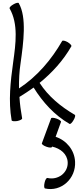

<svg xmlns="http://www.w3.org/2000/svg" viewBox="-20 -841 590 1353"><path d="M48 -781C110 -672 91 -533 73 -404C54 -267 38 -129 62 7C63 13 80 15 101 12C121 8 137 0 136 -7C127 -57 120 -107 117 -158C151 -179 185 -201 217 -224C281 -121 364 -29 470 32C475 36 488 24 498 6C509 -12 513 -29 507 -32C409 -89 320 -162 259 -257C348 -329 426 -415 483 -515C486 -520 475 -533 457 -544C439 -554 422 -558 418 -552C342 -420 242 -302 114 -218C113 -278 116 -337 125 -396C145 -540 170 -719 112 -819C109 -824 92 -821 74 -810C56 -800 44 -787 48 -781ZM340 -7 275 169C273 175 287 186 307 193C326 200 344 201 346 195L347 192C406 205 454 244 457 302C461 376 389 431 314 413C307 412 298 427 294 447C289 468 291 485 297 487C411 513 516 418 509 298C505 216 448 148 372 123L410 18C412 12 398 2 379 -5C359 -12 342 -13 340 -7Z"/></svg>

Font: Nupuram Light
Style: Regular
Weight: 300
Designer: Santhosh Thottingal (santhosh.thottingal@gmail.com)
Foundry: SMC
Version: Version 1.000